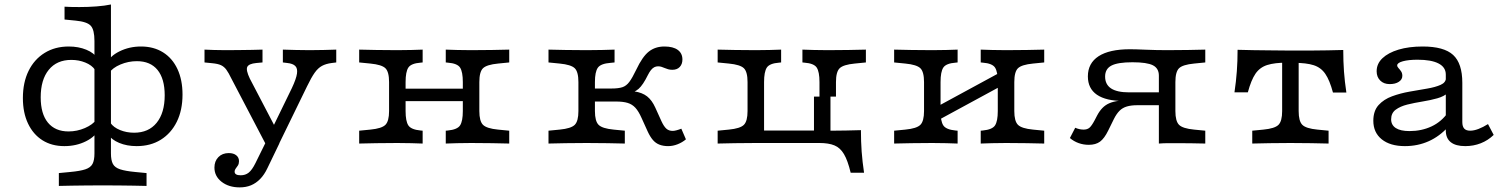

<svg xmlns="http://www.w3.org/2000/svg" viewBox="-20 -631 6624 844"><path d="M431.5 183.9Q391.1 183.9 358.1 184.3Q325 184.7 296 185.1Q266.9 185.5 238.7 186.3V129.8L288.7 125Q332.3 121 355.2 113.3Q378.2 105.6 386.7 89.5Q395.2 73.4 395.2 43.5V-450.8Q395.2 -500 379 -517.7Q362.9 -535.5 312.9 -540.3L263.7 -545.2V-601.6Q275 -600.8 291.9 -600.4Q308.9 -600 329 -600Q367.7 -600 404.4 -602.8Q441.1 -605.6 467.7 -611.3V-601.6V43.5Q467.7 73.4 476.2 89.5Q484.7 105.6 508.1 113.3Q531.5 121 574.2 125L624.2 129.8V186.3Q596 185.5 566.9 185.1Q537.9 184.7 505.2 184.3Q472.6 183.9 431.5 183.9ZM262.9 11.3Q207.3 11.3 166.5 -14.5Q125.8 -40.3 103.2 -87.9Q80.6 -135.5 80.6 -200Q80.6 -268.5 105.6 -319.4Q130.6 -370.2 176.2 -398.4Q221.8 -426.6 282.3 -426.6Q325 -426.6 359.3 -412.5Q393.5 -398.4 408.9 -374.2L397.6 -324.2Q383.9 -344.4 355.2 -356Q326.6 -367.7 293.5 -367.7Q229.8 -367.7 194.4 -324.2Q158.9 -280.6 158.9 -203.2Q158.9 -130.6 190.7 -91.9Q222.6 -53.2 281.5 -53.2Q318.5 -53.2 353.2 -68.1Q387.9 -83.1 404 -105.6L412.9 -62.9Q400.8 -31.5 358.1 -10.1Q315.3 11.3 262.9 11.3ZM580.6 11.3Q537.9 11.3 504 -2.8Q470.2 -16.9 454 -41.1L465.3 -91.1Q479 -71 507.7 -59.3Q536.3 -47.6 569.4 -47.6Q633.1 -47.6 668.5 -91.1Q704 -134.7 704 -212.1Q704 -284.7 672.6 -323.4Q641.1 -362.1 581.5 -362.1Q544.4 -362.1 509.7 -347.6Q475 -333.1 458.9 -309.7L450 -352.4Q462.1 -383.9 505.2 -405.2Q548.4 -426.6 600 -426.6Q655.6 -426.6 696.8 -400.8Q737.9 -375 760.1 -327.4Q782.3 -279.8 782.3 -215.3Q782.3 -146.8 757.3 -96Q732.3 -45.2 687.1 -16.9Q641.9 11.3 580.6 11.3Z M1150 6.5 996.8 -286.3Q984.7 -311.3 975 -324.6Q965.3 -337.9 951.6 -344.4Q937.9 -350.8 912.1 -353.2L879 -356.5V-412.9Q893.5 -412.1 920.2 -411.3Q946.8 -410.5 969.4 -410.5H971.8H970.2Q996.8 -410.5 1028.2 -410.9Q1059.7 -411.3 1087.9 -411.7Q1116.1 -412.1 1133.9 -412.9V-356.5L1106.5 -354Q1073.4 -350.8 1066.9 -336.7Q1060.5 -322.6 1078.2 -285.5L1200 -52.4L1173.4 -59.7L1262.9 -243.5Q1282.3 -284.7 1285.5 -307.7Q1288.7 -330.6 1277.8 -341.1Q1266.9 -351.6 1243.5 -354L1223.4 -356.5V-412.9Q1250.8 -412.1 1281 -411.3Q1311.3 -410.5 1341.1 -410.5Q1371.8 -410.5 1402 -411.3Q1432.3 -412.1 1458.1 -412.9V-356.5L1437.9 -354Q1412.9 -350.8 1395.6 -341.5Q1378.2 -332.3 1363.3 -311.3Q1348.4 -290.3 1329.8 -251.6L1204 6.5ZM1033.9 192.7Q985.5 192.7 954 168.1Q922.6 143.5 922.6 105.6Q922.6 77.4 939.9 59.7Q957.3 41.9 985.5 41.9Q1006.5 41.9 1018.5 51.6Q1030.6 61.3 1030.6 77.4Q1030.6 88.7 1025.8 96.4Q1021 104 1016.1 110.1Q1011.3 116.1 1011.3 123.4Q1011.3 139.5 1037.9 139.5Q1058.9 139.5 1073.4 127.8Q1087.9 116.1 1102.4 87.1L1159.7 -29L1208.1 -0.8L1155.6 108.1Q1141.9 137.1 1123.8 155.6Q1105.6 174.2 1083.5 183.5Q1061.3 192.7 1033.9 192.7Z M2050.8 -2.4Q2016.1 -2.4 1989.9 -1.6Q1963.7 -0.8 1939.5 0V-56.5L1948.4 -57.3Q1990.3 -61.3 2002.4 -79.8Q2014.5 -98.4 2014.5 -142.7V-206.5H2087.1V-142.7Q2087.1 -98.4 2103.2 -82.3Q2119.4 -66.1 2169.4 -61.3L2218.5 -56.5V0Q2181.5 -0.8 2142.7 -1.6Q2104 -2.4 2050.8 -2.4ZM1726.6 -2.4Q1673.4 -2.4 1634.7 -1.6Q1596 -0.8 1558.9 0V-56.5L1608.1 -61.3Q1658.1 -66.1 1674.2 -82.3Q1690.3 -98.4 1690.3 -142.7V-270.2Q1690.3 -315.3 1674.2 -331Q1658.1 -346.8 1608.1 -351.6L1558.9 -356.5V-412.9Q1596 -412.1 1634.7 -411.3Q1673.4 -410.5 1726.6 -410.5Q1762.1 -410.5 1787.9 -411.3Q1813.7 -412.1 1837.9 -412.9V-356.5L1829 -355.6Q1787.1 -352.4 1775 -333.9Q1762.9 -315.3 1762.9 -270.2V-142.7Q1762.9 -98.4 1775 -79.8Q1787.1 -61.3 1829 -57.3L1837.9 -56.5V0Q1813.7 -0.8 1787.9 -1.6Q1762.1 -2.4 1726.6 -2.4ZM2014.5 -206.5V-270.2Q2014.5 -315.3 2002.4 -333.9Q1990.3 -352.4 1948.4 -355.6L1939.5 -356.5V-412.9Q1963.7 -412.1 1989.9 -411.3Q2016.1 -410.5 2050.8 -410.5Q2104 -410.5 2142.7 -411.3Q2181.5 -412.1 2218.5 -412.9V-356.5L2169.4 -351.6Q2119.4 -346.8 2103.2 -331Q2087.1 -315.3 2087.1 -270.2V-206.5ZM1735.5 -186.3V-241.1H2040.3V-186.3Z M2522.6 -206.5V-270.2Q2522.6 -315.3 2506.5 -331Q2490.3 -346.8 2440.3 -351.6L2391.1 -356.5V-412.9Q2428.2 -412.1 2466.9 -411.3Q2505.6 -410.5 2558.9 -410.5Q2597.6 -410.5 2626.2 -411.3Q2654.8 -412.1 2681.5 -412.9V-356.5L2664.5 -354.8Q2621 -351.6 2608.1 -333.5Q2595.2 -315.3 2595.2 -270.2V-206.5ZM2558.9 -2.4Q2505.6 -2.4 2466.9 -1.6Q2428.2 -0.8 2391.1 0V-56.5L2440.3 -61.3Q2490.3 -66.1 2506.5 -82.3Q2522.6 -98.4 2522.6 -142.7V-206.5H2595.2V-142.7Q2595.2 -98.4 2611.3 -82.3Q2627.4 -66.1 2677.4 -61.3L2726.6 -56.5V0Q2689.5 -0.8 2650.8 -1.6Q2612.1 -2.4 2558.9 -2.4ZM2916.9 11.3Q2895.2 11.3 2878.6 4.8Q2862.1 -1.6 2850 -15.7Q2837.9 -29.8 2827.4 -52.4L2800 -112.9Q2787.1 -141.9 2773 -157.3Q2758.9 -172.6 2739.1 -178.6Q2719.4 -184.7 2687.9 -184.7H2577.4V-241.9H2667.7Q2698.4 -241.9 2715.7 -247.6Q2733.1 -253.2 2746.4 -271Q2759.7 -288.7 2776.6 -324.2Q2804 -382.3 2832.3 -404.4Q2860.5 -426.6 2900.8 -426.6Q2938.7 -426.6 2959.3 -411.7Q2979.8 -396.8 2979.8 -369.4Q2979.8 -349.2 2968.1 -336.7Q2956.5 -324.2 2935.5 -324.2Q2925 -324.2 2916.9 -326.6Q2908.9 -329 2902 -331.9Q2895.2 -334.7 2888.3 -337.1Q2881.5 -339.5 2872.6 -339.5Q2863.7 -339.5 2856 -335.5Q2848.4 -331.5 2841.5 -323Q2834.7 -314.5 2828.2 -301.6Q2806.5 -257.3 2787.1 -240.3Q2767.7 -223.4 2732.3 -216.9L2675.8 -230.6Q2732.3 -234.7 2767.7 -229.4Q2803.2 -224.2 2824.6 -207.3Q2846 -190.3 2860.5 -158.1L2887.9 -97.6Q2898.4 -75 2909.3 -65.3Q2920.2 -55.6 2937.1 -55.6Q2950 -55.6 2975 -65.3L2995.2 -18.5Q2979 -4.8 2958.5 3.2Q2937.9 11.3 2916.9 11.3Z M3302.4 -2.4Q3249.2 -2.4 3210.5 -1.6Q3171.8 -0.8 3134.7 0V-56.5L3183.9 -61.3Q3233.9 -66.1 3250 -82.3Q3266.1 -98.4 3266.1 -142.7V-270.2Q3266.1 -315.3 3250 -331Q3233.9 -346.8 3183.9 -351.6L3134.7 -356.5V-412.9Q3171.8 -412.1 3210.5 -411.3Q3249.2 -410.5 3302.4 -410.5Q3337.9 -410.5 3363.7 -411.3Q3389.5 -412.1 3413.7 -412.9V-356.5L3404.8 -355.6Q3362.9 -352.4 3350.8 -333.9Q3338.7 -315.3 3338.7 -270.2V-57.3H3622.6L3654.8 -2.4H3467.7Q3445.2 -2.4 3420.2 -2.4Q3395.2 -2.4 3366.1 -2.4Q3337.1 -2.4 3302.4 -2.4ZM3582.3 -206.5V-270.2Q3582.3 -315.3 3570.2 -333.9Q3558.1 -352.4 3516.1 -355.6L3507.3 -356.5V-412.9Q3531.5 -412.1 3557.7 -411.3Q3583.9 -410.5 3618.5 -410.5Q3671.8 -410.5 3710.5 -411.3Q3749.2 -412.1 3786.3 -412.9V-356.5L3737.1 -351.6Q3687.1 -346.8 3671 -331Q3654.8 -315.3 3654.8 -270.2V-206.5ZM3558.1 -2.4V-206.5H3630.6V-2.4ZM3558.1 -2.4 3558.9 -10.5 3567.7 -56.5H3582.3H3633.9Q3666.9 -56.5 3699.6 -57.3Q3732.3 -58.1 3764.5 -58.9Q3764.5 -8.9 3767.7 35.5Q3771 79.8 3778.2 128.2H3719.4Q3706.5 74.2 3689.9 46.4Q3673.4 18.5 3648 8.1Q3622.6 -2.4 3582.3 -2.4Z M4402.4 -2.4Q4367.7 -2.4 4341.5 -1.6Q4315.3 -0.8 4291.1 0V-56.5L4300 -57.3Q4341.9 -61.3 4354 -79.8Q4366.1 -98.4 4366.1 -142.7V-206.5H4438.7V-142.7Q4438.7 -98.4 4454.8 -82.3Q4471 -66.1 4521 -61.3L4570.2 -56.5V0Q4533.1 -0.8 4494.4 -1.6Q4455.6 -2.4 4402.4 -2.4ZM4078.2 -2.4Q4025 -2.4 3986.3 -1.6Q3947.6 -0.8 3910.5 0V-56.5L3959.7 -61.3Q4009.7 -66.1 4025.8 -82.3Q4041.9 -98.4 4041.9 -142.7V-270.2Q4041.9 -315.3 4025.8 -331Q4009.7 -346.8 3959.7 -351.6L3910.5 -356.5V-412.9Q3947.6 -412.1 3986.3 -411.3Q4025 -410.5 4078.2 -410.5Q4113.7 -410.5 4139.5 -411.3Q4165.3 -412.1 4189.5 -412.9V-356.5L4180.6 -355.6Q4138.7 -352.4 4126.6 -333.9Q4114.5 -315.3 4114.5 -270.2V-142.7Q4114.5 -98.4 4126.6 -79.8Q4138.7 -61.3 4180.6 -57.3L4189.5 -56.5V0Q4165.3 -0.8 4139.5 -1.6Q4113.7 -2.4 4078.2 -2.4ZM4366.1 -206.5V-270.2Q4366.1 -315.3 4354 -333.9Q4341.9 -352.4 4300 -355.6L4291.1 -356.5V-412.9Q4315.3 -412.1 4341.5 -411.3Q4367.7 -410.5 4402.4 -410.5Q4455.6 -410.5 4494.4 -411.3Q4533.1 -412.1 4570.2 -412.9V-356.5L4521 -351.6Q4471 -346.8 4454.8 -331Q4438.7 -315.3 4438.7 -270.2V-206.5ZM4071 -84.7V-146.8L4408.1 -329.8V-267.7Z M5074.2 0V-298.4Q5074.2 -330.6 5048 -344Q5021.8 -357.3 4958.1 -357.3Q4893.5 -357.3 4865.7 -342.7Q4837.9 -328.2 4837.9 -294.4Q4837.9 -259.7 4864.1 -242.3Q4890.3 -225 4943.5 -225H5113.7V-187.1H4919.4Q4841.9 -187.1 4802 -214.5Q4762.1 -241.9 4762.1 -295.2Q4762.1 -353.2 4809.3 -383.9Q4856.5 -414.5 4946.8 -414.5Q4970.2 -414.5 5016.5 -412.5Q5062.9 -410.5 5111.3 -410.5H5110.5Q5163.7 -410.5 5202.4 -411.3Q5241.1 -412.1 5278.2 -412.9V-356.5L5229 -351.6Q5179 -346.8 5162.9 -331Q5146.8 -315.3 5146.8 -270.2V-142.7Q5146.8 -98.4 5162.9 -82.3Q5179 -66.1 5229 -61.3L5278.2 -56.5V0Q5250.8 -0.8 5215.7 -1.2Q5180.6 -1.6 5158.1 -1.6Q5135.5 -1.6 5115.7 -1.6Q5096 -1.6 5074.2 0ZM4766.1 5.6Q4742.7 5.6 4721.4 -2Q4700 -9.7 4683.1 -24.2L4706.5 -69.4Q4725 -61.3 4743.5 -61.3Q4759.7 -61.3 4769.4 -69.8Q4779 -78.2 4791.9 -102.4L4802.4 -122.6Q4812.9 -142.7 4825.8 -156Q4838.7 -169.4 4856 -177Q4873.4 -184.7 4898.8 -187.9Q4924.2 -191.1 4960.5 -191.1H5100V-168.5H4979Q4952.4 -168.5 4933.5 -162.9Q4914.5 -157.3 4901.2 -144Q4887.9 -130.6 4876.6 -108.1L4851.6 -57.3Q4834.7 -22.6 4815.7 -8.5Q4796.8 5.6 4766.1 5.6Z M5652.4 -2.4Q5599.2 -2.4 5560.5 -1.6Q5521.8 -0.8 5484.7 0V-56.5L5533.9 -61.3Q5583.9 -66.1 5600 -82.3Q5616.1 -98.4 5616.1 -142.7V-206.5H5688.7V-142.7Q5688.7 -98.4 5704.8 -82.3Q5721 -66.1 5771 -61.3L5820.2 -56.5V0Q5783.1 -0.8 5744.4 -1.6Q5705.6 -2.4 5652.4 -2.4ZM5637.9 -355.6Q5583.1 -355.6 5550.4 -345.2Q5517.7 -334.7 5498.8 -306.9Q5479.8 -279 5465.3 -225H5406.5Q5413.7 -273.4 5416.9 -317.7Q5420.2 -362.1 5420.2 -412.1Q5454.8 -411.3 5488.7 -410.5Q5522.6 -409.7 5557.3 -409.7L5637.9 -408.9H5666.9H5747.6Q5782.3 -408.9 5816.1 -409.7Q5850 -410.5 5884.7 -411.3Q5884.7 -361.3 5887.9 -316.9Q5891.1 -272.6 5898.4 -224.2H5839.5Q5825 -278.2 5806 -306Q5787.1 -333.9 5754.8 -344.4Q5722.6 -354.8 5666.9 -354.8ZM5616.1 -206.5V-371H5688.7V-206.5Z M6335.5 -206.5V-303.2Q6335.5 -335.5 6303.6 -352Q6271.8 -368.5 6211.3 -368.5Q6171.8 -368.5 6146.8 -361.7Q6121.8 -354.8 6121.8 -343.5Q6121.8 -337.9 6127.4 -331.9Q6133.1 -325.8 6138.7 -317.7Q6144.4 -309.7 6144.4 -297.6Q6144.4 -281.5 6129 -271.4Q6113.7 -261.3 6088.7 -261.3Q6062.9 -261.3 6047.2 -277Q6031.5 -292.7 6031.5 -317.7Q6031.5 -350.8 6056.9 -375Q6082.3 -399.2 6127.8 -412.9Q6173.4 -426.6 6233.9 -426.6Q6327.4 -426.6 6367.7 -389.5Q6408.1 -352.4 6408.1 -266.9V-206.5ZM6155.6 11.3Q6091.1 11.3 6054 -18.5Q6016.9 -48.4 6016.9 -100Q6016.9 -143.5 6039.9 -169Q6062.9 -194.4 6099.2 -207.7Q6135.5 -221 6176.2 -228.2Q6216.9 -235.5 6253.2 -241.5Q6289.5 -247.6 6312.9 -258.1Q6336.3 -268.5 6336.3 -289.5L6345.2 -223.4Q6328.2 -207.3 6298 -198.8Q6267.7 -190.3 6232.7 -184.7Q6197.6 -179 6166.5 -171.4Q6135.5 -163.7 6115.3 -148.8Q6095.2 -133.9 6095.2 -106.5Q6095.2 -81.5 6115.7 -68.1Q6136.3 -54.8 6175.8 -54.8Q6229 -54.8 6273 -75.4Q6316.9 -96 6346 -137.9L6346.8 -74.2Q6308.1 -31.5 6260.1 -10.1Q6212.1 11.3 6155.6 11.3ZM6408.1 -94.4Q6408.1 -75 6416.5 -65.7Q6425 -56.5 6442.7 -56.5Q6458.9 -56.5 6479 -64.1Q6499.2 -71.8 6521 -85.5L6546 -37.9Q6521 -13.7 6489.1 -1.2Q6457.3 11.3 6421 11.3Q6379 11.3 6357.3 -6Q6335.5 -23.4 6335.5 -57.3V-206.5H6408.1Z"/></svg>

Font: Playfair 5pt SemiExpanded Light
Style: Regular
Weight: 300
Width: 6
Designer: Claus Eggers Sørensen
Foundry: Claus Eggers Sørensen
Version: Version 2.203